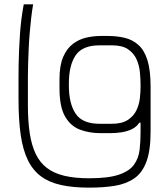

<svg xmlns="http://www.w3.org/2000/svg" viewBox="-20 -861 764 881"><path d="M625 -298H619Q607 -279 585.5 -268.5Q564 -258 538 -254Q512 -250 485 -250H442Q389 -250 346 -266.5Q303 -283 278 -327.5Q253 -372 253 -456V-498Q253 -561 270 -600Q287 -639 315 -660Q343 -681 376.5 -688.5Q410 -696 443 -696H474Q516 -696 552 -687.5Q588 -679 615 -655Q642 -631 656.5 -585Q671 -539 671 -463V-257Q671 -171 652 -119.5Q633 -68 596 -42.5Q559 -17 507 -8.5Q455 0 389 0Q315 0 260.5 -12Q206 -24 168.5 -51.5Q131 -79 108 -126Q85 -173 75 -242Q65 -311 65 -406V-509Q65 -533 65.5 -564.5Q66 -596 67.5 -631Q69 -666 71.5 -703Q74 -740 78.5 -775Q83 -810 89 -841H132Q127 -812 123 -777.5Q119 -743 116 -707Q113 -671 111.5 -635Q110 -599 109 -567Q108 -535 108 -509V-379Q108 -305 116.5 -249.5Q125 -194 144 -154.5Q163 -115 195 -90.5Q227 -66 275 -54.5Q323 -43 389 -43Q477 -43 525.5 -59.5Q574 -76 595 -105.5Q616 -135 620.5 -173Q625 -211 625 -254ZM493 -293Q540 -293 567 -311Q594 -329 606.5 -356Q619 -383 622 -412Q625 -441 625 -463V-470Q625 -498 622 -529.5Q619 -561 606.5 -589Q594 -617 567.5 -635Q541 -653 494 -653H437Q358 -653 327 -607Q296 -561 296 -478V-468Q296 -386 327 -339.5Q358 -293 437 -293Z"/></svg>

Font: Matangi Light
Style: Regular
Weight: 300
Designer: Prashant Pant
Foundry: The Graphic Ant
Version: Version 3.002